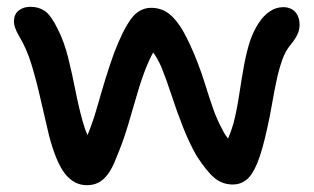

<svg xmlns="http://www.w3.org/2000/svg" viewBox="-20 -529 921 564"><path d="M235 15Q198 15 171.5 -18Q145 -51 124 -131Q111 -185 99 -238.5Q87 -292 72.5 -339.5Q58 -387 36 -423Q20 -450 21 -469Q22 -488 35.5 -498.5Q49 -509 70 -509Q94 -509 112 -496.5Q130 -484 150 -443Q169 -405 180.5 -358.5Q192 -312 201.5 -263.5Q211 -215 223 -172Q229 -150 237 -132Q241 -141 245 -152Q257 -184 267.5 -221.5Q278 -259 290 -298Q302 -337 315 -373Q341 -441 365 -473.5Q389 -506 424 -506Q454 -506 476.5 -488.5Q499 -471 518.5 -436.5Q538 -402 559 -349Q573 -313 584 -277Q595 -241 606.5 -208.5Q618 -176 633 -149Q640 -134 650 -122Q659 -143 666 -167Q676 -207 682.5 -250Q689 -293 696.5 -335Q704 -377 716 -413Q726 -440 740 -461.5Q754 -483 772.5 -495.5Q791 -508 812 -508Q826 -508 837 -502Q848 -496 854 -484Q860 -472 860 -456Q860 -440 852.5 -425.5Q845 -411 834 -398Q818 -379 808.5 -351.5Q799 -324 792 -291Q785 -258 779 -223Q773 -188 766 -157Q751 -87 736 -50.5Q721 -14 703.5 -0.5Q686 13 664 13Q634 13 611 -5.5Q588 -24 557 -72Q535 -111 517 -157Q499 -203 484 -249Q469 -295 454 -332Q443 -357 430 -375Q420 -357 411 -335Q396 -298 383 -253Q370 -208 355.5 -159.5Q341 -111 321 -64Q310 -35 297 -17.5Q284 0 269 7.5Q254 15 235 15Z"/></svg>

Font: Shantell Sans Light Medium
Style: Regular
Weight: 500
Version: Version 1.008;[ac192a2d6]